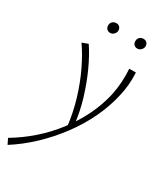

<svg xmlns="http://www.w3.org/2000/svg" viewBox="-268 -680 911 1058"><g transform="rotate(30 187.0 -151.5)"><path d="M-36 289 -53 254Q16 213 77 159.5Q138 106 187.5 41.5Q237 -23 271.5 -93.5Q306 -164 323 -238Q332 -280 335 -323Q338 -366 335 -410H377Q379 -372 376 -334.5Q373 -297 364 -259Q346 -178 308.5 -99.5Q271 -21 217.5 50.5Q164 122 99.5 183Q35 244 -36 289ZM199 42Q189 -46 164 -128.5Q139 -211 105 -281.5Q71 -352 35 -403L73 -417Q108 -365 140 -295Q172 -225 196 -145.5Q220 -66 228 15ZM144 -528Q130 -528 121.5 -538.5Q113 -549 115 -563Q116 -576 125.5 -584Q135 -592 149 -592Q163 -592 171 -582.5Q179 -573 178 -558Q176 -546 166.5 -537Q157 -528 144 -528ZM317 -528Q302 -528 294 -538.5Q286 -549 288 -563Q289 -576 298.5 -584Q308 -592 321 -592Q336 -592 344 -582.5Q352 -573 351 -558Q349 -546 339.5 -537Q330 -528 317 -528Z"/></g></svg>

Font: Ysabeau Infant ExtraLight
Style: Italic
Weight: 250
Italic angle: -12°
Designer: Christian Thalmann (Catharsis Fonts)
Version: Version 2.001;gftools[0.9.30]; featfreeze: ss01,ss02,lnum